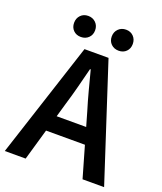

<svg xmlns="http://www.w3.org/2000/svg" viewBox="-152 -924 862 1021"><g transform="rotate(20 279.0 -413.5)"><path d="M217 -348 194 -268H361L338 -348Q322 -400 307.5 -455Q293 -510 279 -564H275Q261 -509 247 -454.5Q233 -400 217 -348ZM-2 0 211 -654H347L560 0H438L387 -177H167L116 0ZM170 -708Q144 -708 127.5 -724.5Q111 -741 111 -767Q111 -793 127.5 -810Q144 -827 170 -827Q196 -827 213 -810Q230 -793 230 -767Q230 -741 213 -724.5Q196 -708 170 -708ZM384 -708Q358 -708 341 -724.5Q324 -741 324 -767Q324 -793 341 -810Q358 -827 384 -827Q410 -827 426.5 -810Q443 -793 443 -767Q443 -741 426.5 -724.5Q410 -708 384 -708Z"/></g></svg>

Font: Giro Semibold
Style: Regular
Weight: 600
Designer: Paul D. Hunt
Foundry: Adobe Systems Incorporated
Version: Version 1.000;PS 1.0;hotconv 1.0.88;makeotf.lib2.5.647800